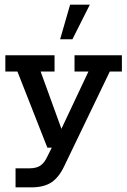

<svg xmlns="http://www.w3.org/2000/svg" viewBox="-20 -636 548 827"><path d="M115 171H47V89H107Q136 89 153.5 77.5Q171 66 183 40L217 -28L244 0H184L55 -328H3V-398H215V-328H155L249 -69L236 -63L361 -328H301V-398H505V-328H453L257 79Q234 128 201.5 149.5Q169 171 115 171ZM239 -467 282 -616H367L292 -467Z"/></svg>

Font: Rokkitt SemiBold Medium
Style: Regular
Weight: 500
Version: Version 3.103